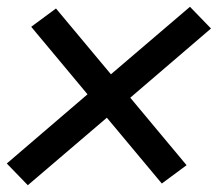

<svg xmlns="http://www.w3.org/2000/svg" viewBox="-21 -623 642 566"><path d="M61 -77 -1 -141 237 -345 71 -544 144 -598 306 -404 539 -603 601 -539 363 -335 529 -136 456 -82 294 -276Z"/></svg>

Font: Iosevka Etoile Medium
Style: Italic
Weight: 500
Italic angle: -9°
Designer: Belleve Invis
Foundry: Belleve Invis
Version: Version 22.1.2; ttfautohint (v1.8.4)